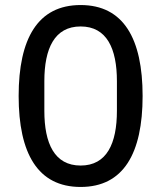

<svg xmlns="http://www.w3.org/2000/svg" viewBox="-20 -730 640 762"><path d="M300 12C470 12 546 -121 546 -349C546 -577 470 -710 300 -710C130 -710 54 -577 54 -349C54 -121 130 12 300 12ZM300 -73C196 -73 156 -161 156 -290V-408C156 -537 196 -625 300 -625C404 -625 444 -537 444 -408V-290C444 -161 404 -73 300 -73Z"/></svg>

Font: IBM Plex Thai Looped Text
Style: Regular
Weight: 450
Designer: Mike Abbink, Paul van der Laan, Pieter van Rosmalen, Ben Mitchell, Mark Frömberg
Foundry: Bold Monday
Version: Version 1.0